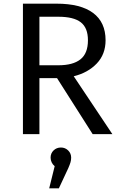

<svg xmlns="http://www.w3.org/2000/svg" viewBox="-20 -726 655 1039"><path d="M379 -313.3 588.2 0H481.5L288.7 -303.1H193.3V0H104.1V-706.2H285.6Q416.4 -706.2 483.8 -655.9Q551.3 -605.6 551.3 -508.2Q551.3 -432.3 503.6 -382.3Q455.9 -332.3 379 -313.3ZM295.9 -635.4H193.3V-372.8H295.9Q374.9 -372.8 415.4 -404.9Q455.9 -436.9 455.9 -508.2Q455.9 -575.4 417.2 -605.4Q378.5 -635.4 295.9 -635.4ZM365.1 127.2Q365.1 140 361.5 152.3Q357.9 164.6 349.7 183.6L298.5 293.3H246.2L275.9 173.3Q265.6 165.1 259.7 152.8Q253.8 140.5 253.8 127.2Q253.8 103.6 270 87.9Q286.2 72.3 309.7 72.3Q332.8 72.3 349 88.2Q365.1 104.1 365.1 127.2Z"/></svg>

Font: Fira Code
Style: Regular
Weight: 400
Designer: Carrois Corporate, Edenspiekermann AG, Nikita Prokopov
Foundry: Carrois Corporate, Edenspiekermann AG, Nikita Prokopov
Version: Version 5.002